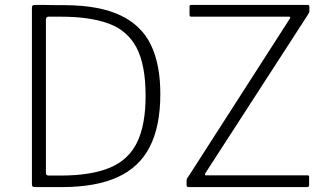

<svg xmlns="http://www.w3.org/2000/svg" viewBox="-20 -762 1334 782"><path d="M120 0Q110 0 110 -11V-731Q110 -737 113 -739.5Q116 -742 121 -742Q136 -742 152 -742Q168 -742 184 -741.5Q200 -741 215.5 -741Q231 -741 246 -741Q385 -740 470.5 -699.5Q556 -659 594.5 -579.5Q633 -500 633 -379Q633 -248 590 -164Q547 -80 458 -40Q369 0 232 0ZM179 -47H226Q351 -47 427.5 -79Q504 -111 538.5 -182.5Q573 -254 573 -371Q573 -498 536 -568Q499 -638 422.5 -666Q346 -694 229 -694H177Q167 -694 167 -680V-57Q167 -47 179 -47ZM749 0Q745 0 742.5 -1.5Q740 -3 740 -8V-25Q740 -31 741.5 -34.5Q743 -38 748 -44L1161 -687Q1165 -694 1157 -694H760Q755 -694 753.5 -696Q752 -698 752 -702V-735Q752 -742 758 -742H1233Q1240 -742 1240 -735V-716Q1240 -712 1238 -709.5Q1236 -707 1234 -702L816 -56Q814 -52 815 -50Q816 -48 819 -48H1232Q1239 -48 1239 -42V-8Q1239 -5 1237.5 -2.5Q1236 0 1231 0H749Z"/></svg>

Font: Libre Franklin Thin ExtraLight
Style: Regular
Weight: 250
Version: Version 3.000